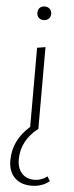

<svg xmlns="http://www.w3.org/2000/svg" viewBox="-61 -649 373 969"><g transform="rotate(5 126.0 -164.5)"><path d="M126 -549Q110 -549 100.5 -558.5Q91 -568 91 -583Q91 -599 100.5 -608.5Q110 -618 126 -618Q141 -618 151 -608.5Q161 -599 161 -583Q161 -568 151 -558.5Q141 -549 126 -549ZM214 235 228 258Q190 289 137 289Q82 289 51 257.5Q20 226 20 171Q20 68 105 -6V-407L147 -414V0Q62 67 62 162Q62 206 85 232Q108 258 149 258Q185 258 214 235Z"/></g></svg>

Font: EauTest Light
Style: Regular
Weight: 300
Designer: Christian Thalmann (Catharsis Fonts)
Version: Version 0.001;PS 000.001;hotconv 1.0.88;makeotf.lib2.5.64775